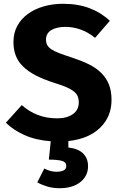

<svg xmlns="http://www.w3.org/2000/svg" viewBox="-20 -731 640 1014"><path d="M330 145Q330 125 307 118.5Q284 112 238 112L248 15Q168 9 108.5 -18Q49 -45 11 -83L95 -176Q133 -142 179.5 -124Q226 -106 282 -106Q333 -106 364.5 -128Q396 -150 396 -190Q396 -209 390 -223Q384 -237 369.5 -248.5Q355 -260 331 -270.5Q307 -281 271 -292Q211 -311 169.5 -332.5Q128 -354 101.5 -380Q75 -406 63 -438Q51 -470 51 -509Q51 -557 71.5 -594.5Q92 -632 128 -658Q164 -684 211.5 -697.5Q259 -711 313 -711Q392 -711 453.5 -687.5Q515 -664 560 -621L482 -531Q447 -560 407 -574.5Q367 -589 326 -589Q279 -589 251 -572Q223 -555 223 -522Q223 -505 229.5 -493Q236 -481 251.5 -470.5Q267 -460 293.5 -450Q320 -440 360 -427Q409 -411 448 -392Q487 -373 514 -346.5Q541 -320 555 -285.5Q569 -251 569 -203Q569 -115 509 -56.5Q449 2 341 14V48Q394 54 419.5 80Q445 106 445 147Q445 198 404.5 230.5Q364 263 295 263Q259 263 228 253.5Q197 244 177 232L214 159Q229 167 245 171.5Q261 176 278 176Q302 176 316 169Q330 162 330 145Z"/></svg>

Font: Qzxlaeiskcpccdgjqmyffctclhy
Style: Regular
Weight: 700
Monospace: yes
Designer: Carrois Corporate & Edenspiekermann
Foundry: Carrois Corporate GbR & Edenspiekermann AG
Version: Version 2.001